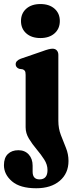

<svg xmlns="http://www.w3.org/2000/svg" viewBox="-58 -720 378 974"><path d="M147 -527Q102 -527 75.2 -550.8Q48.5 -574.5 48.5 -613.5Q48.5 -652 75.2 -675.8Q102 -699.5 147 -699.5Q192 -699.5 218.8 -675.8Q245.5 -652 245.5 -613.5Q245.5 -574.5 218.8 -550.8Q192 -527 147 -527ZM238 -107Q238 -68 250.8 -35Q263.5 -2 276.5 30Q289.5 62 289.5 96.5Q289.5 159.5 245.2 197.2Q201 235 125.5 235Q44 235 3 200Q-38 165 -38 118Q-38 80.5 -18 61.2Q2 42 35 42Q68 42 87.8 63.8Q107.5 85.5 107.5 120.5V151Q107.5 190 142.5 190Q183 190 183 142.5Q183 115 166.2 89Q149.5 63 127.5 37Q105.5 11 88.8 -16.5Q72 -44 72 -74.5V-340Q72 -354.5 68.2 -360.2Q64.5 -366 56.5 -368.5L39 -371Q21.5 -378 21.5 -394Q21.5 -412 47 -422L157.5 -460Q192 -473 208.5 -473Q222.5 -473 230.2 -464.2Q238 -455.5 238 -441.5Z"/></svg>

Font: Fraunces 72pt Soft
Style: Bold
Weight: 700
Version: Version 1.000;[b76b70a41]